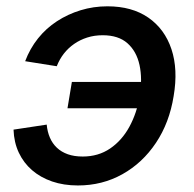

<svg xmlns="http://www.w3.org/2000/svg" viewBox="-20 -564 602 596"><path d="M221.7 11.7Q177.7 11.7 141.6 -0.7Q105.5 -13.2 79.3 -35.9Q53.2 -58.6 38.3 -90.3Q23.4 -122.1 22 -161.6L125 -177.2Q127 -155.3 134.8 -137Q142.6 -118.7 156.5 -105.5Q170.4 -92.3 190.4 -85.2Q210.4 -78.1 236.8 -78.1Q285.2 -78.1 321.8 -103Q358.4 -127.9 381.6 -170.4Q404.8 -212.9 413.6 -265.6Q422.4 -319.3 413.1 -362.1Q403.8 -404.8 375.7 -429.7Q347.7 -454.6 298.8 -454.6Q272.9 -454.6 250.7 -447.5Q228.5 -440.4 210.2 -427.7Q191.9 -415 178.2 -397.5Q164.6 -379.9 156.2 -358.4L58.1 -374Q72.8 -413.1 97.9 -444.6Q123 -476.1 156.7 -498Q190.4 -520 230.2 -532.2Q270 -544.4 313.5 -544.4Q389.6 -544.4 440.4 -509.3Q491.2 -474.1 512.2 -411.4Q533.2 -348.6 519 -265.6Q505.9 -183.1 464.1 -120.6Q422.4 -58.1 359.9 -23.2Q297.4 11.7 221.7 11.7ZM420.9 -228H189.5L203.1 -309.6H434.6Z"/></svg>

Font: Inter 20pt Medium
Style: Italic
Weight: 500
Italic angle: -9.3988°
Version: Version 4.001;git-66647c0bb